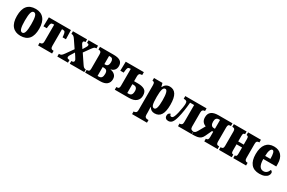

<svg xmlns="http://www.w3.org/2000/svg" viewBox="145 -1893 5180 3461"><g transform="rotate(30 2735.5 -162.5)"><path d="M34 -270Q34 -550 268 -550Q378 -550 438.5 -479Q499 -408 499 -270Q499 10 265 10Q155 10 94.5 -60.5Q34 -131 34 -270ZM334 -270Q334 -379 318.5 -431Q303 -483 266 -483Q230 -483 215 -431.5Q200 -380 200 -270Q200 -161 215.5 -108.5Q231 -56 267 -56Q303 -56 318.5 -108.5Q334 -161 334 -270Z M631 -56H641Q667 -56 681 -71.5Q695 -87 695 -123V-469H678Q644 -469 632.5 -452.5Q621 -436 616 -388L612 -347H542L546 -536H1005L1010 -347H940L936 -388Q931 -436 919 -452.5Q907 -469 876 -469H858V-123Q858 -86 870.5 -71Q883 -56 909 -56H922V0H631Z M1031 -56H1039Q1068 -56 1084.5 -68.5Q1101 -81 1129 -120L1235 -270L1129 -427Q1111 -454 1093.5 -467Q1076 -480 1058 -480H1047V-536H1341V-480H1338Q1296 -480 1296 -451Q1296 -441 1300 -431Q1304 -421 1314 -405L1356 -342L1389 -396Q1393 -402 1399.5 -413.5Q1406 -425 1409.5 -433.5Q1413 -442 1413 -450Q1413 -467 1404 -473.5Q1395 -480 1376 -480H1372V-536H1569V-480H1562Q1539 -480 1524 -467.5Q1509 -455 1480 -415L1392 -292L1515 -109Q1533 -81 1549 -68.5Q1565 -56 1581 -56H1592V0H1290V-56H1294Q1344 -56 1344 -89Q1344 -102 1338 -116.5Q1332 -131 1313 -158L1271 -222L1218 -137Q1208 -120 1203.5 -110Q1199 -100 1199 -89Q1199 -72 1211 -64Q1223 -56 1250 -56H1253V0H1031Z M1610 -56H1619Q1646 -56 1658.5 -69Q1671 -82 1671 -121V-413Q1671 -450 1657.5 -465Q1644 -480 1619 -480H1610V-536H1896Q1991 -536 2035.5 -504Q2080 -472 2080 -408Q2080 -353 2051.5 -320.5Q2023 -288 1980 -281V-276Q2029 -271 2067 -238.5Q2105 -206 2105 -147Q2105 -78 2059 -39Q2013 0 1919 0H1610ZM1858 -306Q1888 -306 1904.5 -330Q1921 -354 1921 -397Q1921 -436 1906 -456Q1891 -476 1862 -476H1834V-306ZM1861 -60Q1935 -60 1935 -158Q1935 -207 1916 -226Q1897 -245 1862 -245H1834V-60Z M2227 -56H2235Q2267 -56 2278 -70.5Q2289 -85 2289 -119V-469H2278Q2244 -469 2232.5 -452.5Q2221 -436 2216 -388L2212 -347H2142L2146 -536H2523V-475H2512Q2479 -475 2465.5 -459Q2452 -443 2452 -409V-307H2531Q2620 -307 2671 -276Q2722 -245 2722 -160Q2722 -87 2671.5 -43.5Q2621 0 2524 0H2227ZM2481 -61Q2518 -61 2536.5 -84.5Q2555 -108 2555 -160Q2555 -245 2478 -245H2452V-61Z M2717 169H2730Q2747 169 2764.5 155.5Q2782 142 2782 106V-409Q2782 -452 2771.5 -466Q2761 -480 2737 -480H2734V-536H2910L2930 -463H2934Q2974 -546 3061 -546Q3146 -546 3189 -477.5Q3232 -409 3232 -265Q3232 -122 3189 -55Q3146 12 3059 12Q3019 12 2992.5 -4.5Q2966 -21 2947 -53H2942Q2946 11 2946 58V104Q2946 141 2963 155Q2980 169 2997 169H3027V225H2717ZM3069 -264Q3069 -470 3011 -470Q2974 -470 2960 -420Q2946 -370 2946 -266Q2946 -156 2959 -109Q2972 -62 3008 -62Q3040 -62 3054.5 -111Q3069 -160 3069 -264Z M3267 -63Q3267 -95 3284.5 -111.5Q3302 -128 3319 -128Q3319 -110 3328 -98Q3337 -86 3350 -86Q3365 -86 3376.5 -93.5Q3388 -101 3401 -130Q3414 -159 3428 -218Q3459 -360 3459 -418Q3459 -455 3443 -467.5Q3427 -480 3396 -480H3385V-536H3828V-480H3818Q3801 -480 3784 -466Q3767 -452 3767 -415V-121Q3767 -84 3784 -70Q3801 -56 3818 -56H3828V0H3543V-56H3559Q3574 -56 3589 -70Q3604 -84 3604 -121V-476H3520Q3504 -288 3470 -155Q3447 -65 3417.5 -29Q3388 7 3340 7Q3307 7 3287 -11.5Q3267 -30 3267 -63Z M3833 -56H3835Q3856 -56 3870 -69.5Q3884 -83 3903 -116L3977 -248Q3937 -260 3910 -293.5Q3883 -327 3883 -385Q3883 -536 4077 -536H4368V-480H4358Q4328 -480 4317 -465.5Q4306 -451 4306 -413V-123Q4306 -85 4317.5 -70.5Q4329 -56 4357 -56H4368V0H4090V-56H4099Q4121 -56 4132 -71Q4143 -86 4143 -123V-231H4118L4054 -95Q4035 -54 4006.5 -33.5Q3978 -13 3938.5 -6.5Q3899 0 3833 0ZM4143 -293V-476H4121Q4049 -476 4049 -388Q4049 -343 4066.5 -318Q4084 -293 4121 -293Z M4396 -56H4406Q4432 -56 4444 -69.5Q4456 -83 4456 -121V-416Q4456 -452 4443.5 -466Q4431 -480 4406 -480H4396V-536H4662V-480H4658Q4636 -480 4628 -467Q4620 -454 4620 -415V-305H4735V-416Q4735 -453 4726.5 -466.5Q4718 -480 4696 -480H4693V-536H4960V-480H4951Q4925 -480 4911.5 -466Q4898 -452 4898 -415V-121Q4898 -86 4911.5 -71Q4925 -56 4951 -56H4960V0H4693V-56H4696Q4718 -56 4726.5 -69Q4735 -82 4735 -121V-245H4620V-121Q4620 -83 4628.5 -69.5Q4637 -56 4658 -56H4662V0H4396Z M5006 -265Q5006 -405 5064 -477.5Q5122 -550 5229 -550Q5329 -550 5384.5 -487.5Q5440 -425 5440 -308V-257H5170Q5171 -159 5198.5 -113Q5226 -67 5281 -67Q5355 -67 5388 -155Q5404 -150 5414 -138Q5424 -126 5424 -109Q5424 -79 5404.5 -52Q5385 -25 5343.5 -7.5Q5302 10 5239 10Q5122 10 5064 -61Q5006 -132 5006 -265ZM5280 -322Q5281 -399 5269 -441Q5257 -483 5233 -483Q5206 -483 5189 -440.5Q5172 -398 5172 -322Z"/></g></svg>

Font: Noto Serif CondBlack
Style: Regular
Weight: 900
Width: 3
Designer: Monotype Design Team
Foundry: Monotype Imaging Inc.
Version: Version 1.001